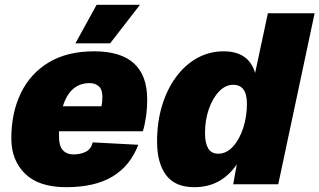

<svg xmlns="http://www.w3.org/2000/svg" viewBox="-20 -765 1326 797"><path d="M255 12Q141 12 84 -44Q27 -100 27 -190Q27 -297 66.5 -378.5Q106 -460 182.5 -506Q259 -552 371 -552Q591 -552 591 -352Q591 -315 586 -280.5Q581 -246 573 -220H225Q225 -208 225 -196Q225 -159 241 -141.5Q257 -124 285 -124Q314 -124 336 -135Q358 -146 365 -174L554 -164Q521 -77 447.5 -32.5Q374 12 255 12ZM352 -420Q271 -420 241 -324H401Q403 -332 404 -342Q405 -352 405 -364Q405 -393 390.5 -406.5Q376 -420 352 -420ZM293 -585 381 -745H561L437 -585Z M786 12Q707 12 669.5 -38Q632 -88 632 -178Q632 -258 652.5 -326Q673 -394 710.5 -445Q748 -496 798.5 -524Q849 -552 908 -552Q1013 -552 1039 -462L1092 -710H1286L1135 0H948L963 -83Q932 -37 888 -12.5Q844 12 786 12ZM886 -127Q920 -127 947 -156.5Q974 -186 989.5 -233.5Q1005 -281 1005 -334Q1005 -413 948 -413Q916 -413 889.5 -385.5Q863 -358 847 -312.5Q831 -267 831 -212Q831 -172 844 -149.5Q857 -127 886 -127Z"/></svg>

Font: Geist Black
Style: Italic
Weight: 900
Italic angle: -12°
Designer: Basement.studio, Andrés Briganti, Mateo Zaragoza
Foundry: Basement.studio, Vercel, Andrés Briganti, Guido Ferreyra, Mateo Zaragoza
Version: Version 1.500; ttfautohint (v1.8.4.7-5d5b)